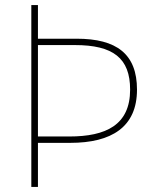

<svg xmlns="http://www.w3.org/2000/svg" viewBox="-20 -734 613 754"><path d="M518 -382C518 -522 438 -582 281 -582H129V-714H103V0H129V-173H256C418 -173 518 -235 518 -382ZM252 -198H129V-557H274C424 -557 491 -506 491 -382C491 -243 396 -198 252 -198Z"/></svg>

Font: Noto Sans Ethiopic Thin
Style: Regular
Weight: 100
Designer: Monotype Design Team
Foundry: Monotype Imaging Inc.
Version: Version 2.102